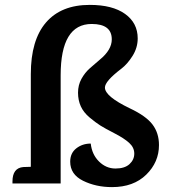

<svg xmlns="http://www.w3.org/2000/svg" viewBox="-20 -750 695 785"><path d="M106 -447Q106 -586 168 -658Q230 -730 347 -730Q440 -730 491.5 -693Q543 -656 543 -593Q543 -555 522 -521.5Q501 -488 476 -469Q409 -418 409 -392Q409 -356 511 -307Q577 -276 603.5 -241Q630 -206 630 -157Q630 -87 578 -36Q526 15 438 15Q372 15 319.5 -11Q267 -37 267 -89Q267 -124 292 -143.5Q317 -163 351 -163Q356 -118 385 -89.5Q414 -61 452 -61Q490 -61 509.5 -79Q529 -97 529 -122Q529 -147 508 -166Q487 -185 448 -205Q409 -225 390 -237Q371 -249 346.5 -269.5Q322 -290 310.5 -315Q299 -340 299 -371Q299 -402 313 -427.5Q327 -453 347.5 -471Q368 -489 388 -506Q437 -546 437 -589Q437 -652 355 -652Q228 -652 228 -442V0H31V-8Q31 -63 75 -67L106 -68Z"/></svg>

Font: Karma
Style: Bold
Weight: 700
Designer: Joana Correia
Foundry: Indian Type Foundry
Version: Version 1.202;PS 1.0;hotconv 1.0.78;makeotf.lib2.5.61930; tt